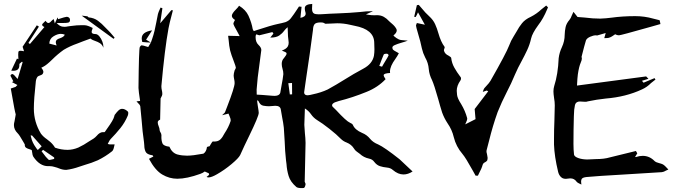

<svg xmlns="http://www.w3.org/2000/svg" viewBox="-20 -879 3477 983"><path d="M270 -646Q265.6 -656.2 265.6 -663.6Q265.6 -677.2 288.1 -683.6Q308.6 -690.9 311.5 -701.7Q300.8 -705.6 291 -705.6Q274.4 -705.6 253.9 -693.1Q233.4 -680.7 232.4 -655.8ZM234.4 -60.1Q237.8 -60.1 247.6 -63L257.3 -65.4V-72.8L200.7 -111.8L192.9 -104.5L202.6 -91.8Q213.9 -75.2 228.5 -61.5Q230.5 -60.1 234.4 -60.1ZM174.3 -111.8 193.4 -129.9 144 -185.5H136.7L139.6 -174.8Q145 -149.4 164.1 -123L170.9 -113.3Q171.9 -112.3 172.9 -112.3Q173.8 -112.3 174.3 -111.8ZM319.8 -9.3H317.9Q300.3 -9.3 281.7 -17.1Q272.5 -21 262.7 -23.4L257.3 -24.9Q246.6 -28.3 235.8 -28.3H226.1Q183.1 -28.3 150.4 -77.1Q146 -84.5 145 -96.7L142.6 -110.4Q137.7 -113.3 130.4 -115.2Q121.1 -117.7 114 -122.3Q106.9 -127 106.9 -136.7V-139.6Q102.5 -146.5 99.6 -152.3Q79.1 -188.5 70.3 -196.8Q51.3 -215.3 51.3 -238.8Q51.3 -247.6 54.2 -257.3Q57.1 -271.5 59.1 -284.2Q59.6 -289.1 60.5 -293.5L57.6 -304.7L53.2 -325.7Q38.6 -404.3 35.2 -425.8L59.6 -434.1L69.3 -443.8L40.5 -459Q43.9 -460.9 48.3 -461.9Q46.9 -464.4 45.9 -467.3L37.6 -483.4Q34.2 -488.3 33.7 -492.7Q33.7 -494.1 35.6 -496.1Q37.6 -498 39.6 -499Q41.5 -500 43 -500Q46.9 -500 53.7 -493.2Q57.6 -489.3 64.9 -480.5L70.3 -474.6L95.7 -559.6L92.8 -563.5Q90.3 -561 87.2 -558.8Q84 -556.6 81.5 -554.2Q79.1 -551.8 79.1 -549.8V-544.9Q79.1 -516.6 47.9 -516.6L37.6 -517.1Q45.4 -533.2 52.5 -548.8Q59.6 -564.5 66.9 -579.1L74.2 -575.7Q73.2 -589.8 73.2 -598.6Q73.2 -604.5 74 -611.8Q74.7 -619.1 84.5 -619.1Q91.3 -619.1 103 -616.7L100.6 -624.5L95.7 -639.6L168.5 -749.5L179.2 -742.7L125.5 -659.2L133.3 -653.8Q168.9 -696.3 207.5 -740.7Q195.8 -746.1 195.8 -752Q195.8 -754.4 197.8 -757.1Q199.7 -759.8 204.3 -763.7Q209 -767.6 212.4 -772.5Q221.2 -761.2 227.5 -761.2Q234.9 -761.2 244.1 -772.5Q249 -777.8 254.4 -781.7Q255.9 -777.8 257.1 -772.7Q258.3 -767.6 260.7 -758.8L274.9 -790Q277.8 -782.7 277.8 -780.8Q314.9 -793 321.8 -793Q325.2 -793 329.6 -791Q334 -789.1 336.2 -785.6Q338.4 -782.2 338.4 -776.4Q338.4 -771 336.2 -767.8Q334 -764.6 329.1 -763.2Q321.3 -761.2 299.8 -761.2H270Q285.2 -744.6 299.3 -742.7Q305.2 -741.7 310.5 -741.7Q318.8 -741.7 326.7 -743.7Q331.1 -744.6 336.7 -745.1Q342.3 -745.6 349.1 -746.6Q372.6 -750 396 -750Q398.9 -750 413.6 -749.8Q428.2 -749.5 454.6 -735.8Q453.6 -731.4 452.1 -727.5Q449.2 -721.2 449.2 -715.3Q449.2 -704.6 469.7 -704.6Q479.5 -704.1 489 -692.6Q498.5 -681.2 504.4 -665Q509.3 -651.4 509.3 -638.7V-634.8Q503.4 -650.4 491.9 -657.7Q480.5 -665 468.3 -668.9Q453.1 -673.3 443.4 -681.6L403.8 -667Q389.6 -661.1 375 -655.8Q338.4 -643.1 306.2 -624Q275.4 -602.1 247.1 -574Q218.8 -545.9 201.2 -537.1L191.4 -532.2Q202.1 -519.5 202.1 -510.7Q202.1 -507.8 199.2 -501.7Q196.3 -495.6 177.2 -489.7Q171.9 -487.8 168.2 -479.7Q164.6 -471.7 163.6 -463.9Q153.3 -370.6 153.3 -323.2Q153.3 -254.4 189.5 -194.8Q201.7 -178.7 219.7 -166.5L236.8 -152.8Q251.5 -140.1 261.7 -123Q293 -111.8 325.7 -111.8Q353 -111.8 380.9 -123.5Q410.2 -137.2 437 -155.8L459 -169.4Q467.8 -175.3 475.1 -183.6Q490.7 -202.6 507.8 -202.6L512.7 -202.1Q515.1 -202.1 517.3 -204.3Q519.5 -206.5 528.3 -220.2Q561 -265.1 564.9 -283.2L566.9 -290.5Q579.6 -307.6 587.9 -314.7Q596.2 -321.8 605.5 -321.8Q620.1 -321.8 634.8 -307.6Q636.7 -305.2 636.7 -300.3Q636.7 -293.5 634.3 -287.1Q619.6 -252 596.4 -223.1Q573.2 -194.3 546.9 -167.5Q541.5 -162.1 536.1 -150.9L531.7 -142.1Q534.7 -141.6 537.4 -140.6Q540 -139.6 542.5 -139.6H566.9Q564.9 -133.8 564 -127.4Q560.5 -109.9 553.7 -104.5Q520 -77.6 481 -58.6Q448.7 -44.4 414.1 -34.7L385.7 -25.4Q353 -13.7 319.8 -9.3ZM561.5 -680.2 398.4 -798.8 408.7 -797.9Q419.4 -796.9 427.7 -795.4Q429.2 -794.9 430.7 -792.7Q432.1 -790.5 433.6 -790Q461.4 -787.6 481.4 -772.7Q501.5 -757.8 518.6 -738.8L534.2 -723.1Q545.9 -711.4 557.1 -697.8L566.9 -686Z M752.4 -661.1Q731.4 -661.6 708.5 -664.1Q705.6 -674.3 705.6 -682.6Q705.6 -715.3 758.8 -723.6L728 -675.8ZM887.7 36.1Q847.2 36.1 810.8 14.6Q774.4 -6.8 742.7 -65.9Q749.5 -68.8 765.1 -77.6Q764.2 -79.1 762.9 -81.5Q761.7 -84 760.3 -84Q731.9 -87.9 725.3 -102.5Q718.8 -117.2 718.8 -133.3Q718.8 -140.1 717.3 -150.9Q709 -207 705.1 -263.7Q702.1 -299.3 698.2 -335Q696.3 -342.8 687 -351.1Q682.6 -355 678.7 -359.9L697.3 -362.3Q689.5 -411.6 689 -428.7Q690.9 -628.4 695.8 -638.2Q700.2 -646 704.6 -647Q714.8 -646 727.1 -641.6Q732.4 -639.6 738.8 -638.2L752.4 -661.1L758.8 -679.2Q766.1 -699.7 771.2 -721.4Q776.4 -743.2 780.3 -764.9Q784.2 -786.6 788.6 -807.1Q792 -818.8 797.4 -830.1L802.2 -840.3L811.5 -836.9Q809.1 -817.9 805.7 -797.9L800.3 -759.8L857.4 -827.1L865.2 -826.2L857.9 -797.9Q849.1 -766.1 842.8 -734.4Q823.2 -627.9 806.2 -438Q806.2 -426.3 808.6 -417Q811 -407.7 811 -397.9Q811 -393.6 809.1 -388.9Q807.1 -384.3 805.2 -380.9Q803.2 -377.4 802.2 -375Q800.8 -323.7 799.8 -266.6Q787.6 -261.2 787.6 -252.9Q787.6 -243.7 792.2 -233.2Q796.9 -222.7 797.4 -211.9Q798.3 -206.5 801.8 -201.2Q806.6 -194.3 806.6 -184.6L806.2 -178.2Q806.2 -157.7 812 -144.5Q817.9 -131.3 847.2 -127.9Q861.3 -95.2 889.2 -87.9Q912.1 -82 937.5 -82Q966.3 -82 1021.5 -92.3Q1036.6 -102.1 1039.6 -126Q1040.5 -127.9 1053.2 -130.4Q1056.2 -134.8 1058.6 -140.1Q1067.4 -154.8 1069.3 -154.8L1076.7 -154.3Q1096.7 -154.3 1107.9 -164.8Q1119.1 -175.3 1129.9 -196.8Q1149.9 -226.6 1160.6 -258.8L1161.1 -263.7Q1161.1 -267.1 1159.7 -272.2Q1158.2 -277.3 1155.3 -284.2Q1152.3 -291 1149.9 -297.4Q1142.6 -295.9 1117.2 -289.1L1125 -296.9Q1130.9 -301.3 1132.3 -305.2L1143.6 -334.5Q1181.2 -431.6 1181.2 -453.6Q1181.2 -462.9 1179 -472.9Q1176.8 -482.9 1176.3 -492.2Q1176.8 -503.4 1180.2 -514.6Q1180.2 -517.6 1183.8 -523.4Q1187.5 -529.3 1187.5 -533.2Q1187.5 -537.6 1174.8 -571.3Q1165 -595.7 1158.2 -620.6Q1152.8 -645 1150.9 -671.4L1147.9 -695.8L1207 -694.3L1196.8 -713.4Q1174.8 -751.5 1174.8 -758.3Q1174.8 -762.2 1183.1 -776.9Q1167 -787.1 1167 -797.9Q1167 -809.6 1187 -829.6Q1197.3 -839.4 1204.1 -849.6Q1237.8 -829.1 1252 -798.8Q1268.6 -762.2 1273.9 -729.5Q1276.9 -720.7 1286.1 -712.9L1293.9 -704.6Q1288.6 -701.2 1288.6 -688.5Q1288.6 -663.1 1303.2 -649.4Q1317.9 -635.7 1317.9 -623Q1313.5 -583.5 1307.6 -544.4Q1298.3 -482.4 1293.9 -420.4Q1293.9 -372.6 1299.8 -337.4Q1304.7 -308.1 1304.7 -301.3Q1304.7 -283.7 1255.4 -182.6Q1231.4 -133.8 1209.5 -85Q1201.2 -68.8 1165.3 -38.8Q1129.4 -8.8 1090.8 13.2Q1063 29.3 1047.9 29.3Q1042 29.3 1037.6 26.9Q1050.8 18.1 1050.8 12.7Q1050.8 9.8 1047.4 7.6Q1043.9 5.4 1038.1 3.4Q1032.2 1.5 1028.3 -1Q1019 6.3 1005.4 11.2Q936.5 36.1 887.7 36.1Z M1936 -537.6 1943.8 -551.3Q1969.7 -593.3 1969.7 -596.2Q1969.7 -597.2 1968.5 -599.1Q1967.3 -601.1 1965.1 -602.5Q1962.9 -604 1961.4 -604Q1945.8 -604 1944.3 -599.1Q1933.6 -573.7 1921.9 -541.5ZM1555.2 -391.1Q1560.5 -391.1 1567.4 -392.8Q1574.2 -394.5 1581.1 -396Q1623.5 -404.8 1657.7 -420.9Q1702.1 -445.3 1744.1 -471.7Q1790.5 -501 1839.8 -527.3Q1886.2 -551.8 1894.5 -593.3Q1897 -609.4 1897 -626Q1897 -634.3 1896.5 -642.8Q1896 -651.4 1896 -660.2Q1895.5 -728.5 1794.9 -747.1L1772.5 -752Q1739.7 -759.8 1706.5 -759.8Q1689.9 -759.8 1671.9 -758.3L1645.5 -757.3Q1644.5 -757.8 1642.6 -759Q1640.6 -760.3 1636.5 -762.2Q1632.3 -764.2 1622.1 -764.2Q1597.7 -764.2 1590.3 -754.9Q1583 -745.6 1582.5 -726.6Q1566.4 -602.5 1547.9 -481.9Q1537.1 -411.1 1537.1 -406.2Q1537.1 -391.1 1555.2 -391.1ZM1463.9 -395.5 1475.6 -396 1475.1 -454.1 1456.1 -453.1ZM1524.9 84Q1504.9 84 1497.6 78.6Q1466.8 52.2 1457.8 22.2Q1448.7 -7.8 1446.8 -39.1Q1445.8 -48.8 1444.3 -58.1Q1439 -106.4 1437.5 -154.8Q1436 -189.9 1433.1 -225.1Q1430.2 -251 1424.8 -276.9Q1420.9 -296.4 1418 -316.4Q1416 -337.4 1389.2 -337.4Q1383.8 -337.4 1377 -336.4Q1366.7 -335 1356.9 -335Q1343.8 -335 1327.9 -337.9Q1312 -340.8 1303.7 -360.8Q1301.8 -364.7 1285.9 -369.1Q1270 -373.5 1254.9 -384.8L1247.6 -389.2Q1247.6 -389.6 1248 -389.6Q1250.5 -393.6 1253.4 -397Q1329.6 -393.1 1375 -388.7L1384.8 -388.2Q1414.6 -388.2 1416 -410.2Q1418.5 -428.2 1422.4 -446.8Q1427.7 -473.1 1430.7 -499.5Q1430.7 -513.2 1426.5 -526.4Q1422.4 -539.6 1422.4 -551.8Q1422.4 -570.3 1434.1 -582Q1447.3 -598.1 1447.3 -604.5Q1447.3 -605 1446.3 -608.2Q1445.3 -611.3 1422.9 -620.1Q1446.3 -628.4 1453.6 -641.6Q1458 -649.9 1458 -660.2Q1458 -665.5 1457 -670.9Q1453.6 -693.4 1453.6 -717.3L1452.6 -739.7Q1442.4 -731.4 1434.6 -721.2Q1424.8 -707.5 1409.4 -697Q1394 -686.5 1363.8 -686.5L1379.9 -707L1374.5 -714.8L1307.6 -698.2Q1299.3 -701.2 1260.3 -713.4Q1278.8 -719.2 1295.4 -725.1Q1367.7 -749 1402.3 -756.3Q1422.4 -760.3 1441.4 -765.6Q1459.5 -772.5 1469.2 -785.6Q1485.4 -806.6 1499.5 -828.6Q1504.9 -837.4 1510.7 -845.7L1523.9 -844.2L1518.1 -787.6Q1544.9 -792.5 1544.9 -809.1Q1544.9 -813.5 1542.7 -820.3Q1540.5 -827.1 1540.5 -836.9Q1540.5 -857.4 1578.6 -858.9Q1577.6 -850.1 1577.6 -834.5Q1577.6 -814.9 1587.9 -809.6Q1595.7 -805.7 1611.8 -805.7L1627 -806.2Q1668.9 -809.1 1711.4 -810.5Q1769 -812.5 1821.8 -817.4Q1854 -821.8 1889.6 -821.8L1853.5 -805.2Q1862.3 -804.2 1869.6 -802.7Q1881.3 -800.8 1897.9 -800.8L1909.2 -801.3Q1930.2 -801.3 1945.1 -792.7Q1960 -784.2 1971.2 -771.5Q1974.6 -768.6 1977.8 -765.4Q1981 -762.2 1985.4 -758.8Q2001.5 -745.6 2009.3 -731Q2011.2 -727.1 2011.2 -723.1Q2011.2 -710.9 1994.6 -697.8Q1994.6 -696.3 1998.8 -692.6Q2002.9 -689 2009.5 -684.3Q2016.1 -679.7 2022.7 -676.8Q2029.3 -673.8 2045.4 -672.9Q2054.7 -672.4 2067.9 -670.9Q2052.7 -665 2035.2 -660.2Q2014.6 -654.3 2000.5 -647.9Q1988.8 -642.6 1988.8 -635.3Q1988.8 -633.3 1990.2 -627.7Q1991.7 -622.1 2022 -606.4Q2014.6 -591.8 2004.4 -577.6Q1976.6 -539.6 1976.6 -512.7L1977.1 -505.4Q1944.3 -503.4 1944.3 -494.1Q1944.3 -487.8 1954.1 -473.6Q1915 -432.1 1856.9 -408.7Q1785.2 -379.4 1714.8 -361.8Q1706.5 -359.4 1694.3 -355Q1680.2 -348.1 1680.2 -340.3Q1680.2 -336.9 1682.6 -333Q1688.5 -328.1 1700.2 -315.9Q1753.4 -258.3 1772 -250.5Q1783.2 -246.1 1786.6 -239.7Q1796.9 -214.4 1833.5 -198.7Q1858.4 -189 1875.5 -167.5Q1890.1 -149.9 1916 -139.6Q1948.2 -125 2025.9 -63.5L2092.3 -1Q2068.8 14.2 2045.9 14.2Q2018.1 14.2 1991.2 -8.8Q1979.5 -19.5 1960.7 -21.2Q1941.9 -22.9 1925.3 -28.3Q1908.7 -33.7 1896 -50.3Q1886.7 -63.5 1869.6 -66.9Q1841.8 -72.8 1822.3 -91.3Q1814 -97.7 1805.7 -103.5Q1797.4 -109.4 1791.5 -119.6Q1778.8 -139.6 1754.4 -149.4Q1738.3 -155.3 1725.6 -167.5Q1704.1 -189.9 1666.5 -219.5Q1628.9 -249 1603.5 -264.2Q1584.5 -276.4 1572.5 -293.9Q1560.5 -311.5 1541 -323.7L1538.1 -239.7Q1539.1 -218.8 1541 -197.3Q1543.9 -172.4 1544.4 -147.5Q1543.9 -97.2 1540 51.3Q1540.5 54.2 1542.5 57.4Q1544.4 60.5 1544.4 64.5Q1541.5 81.5 1535.2 83.5Q1530.3 84 1524.9 84Z M2426.8 20.5H2415L2400.4 -5.9Q2364.3 -71.3 2347.7 -90.8Q2314.9 -128.9 2303.2 -176.8Q2294.4 -214.8 2271.5 -247.6Q2253.9 -274.4 2243.7 -302.7Q2232.9 -336.9 2223.6 -371.6Q2203.1 -444.3 2191.9 -468.8Q2177.7 -496.6 2175.3 -524.9Q2172.9 -557.1 2156.7 -585Q2145.5 -606.9 2140.1 -630.4Q2132.8 -666.5 2121.6 -702.6Q2109.9 -742.2 2109.9 -747.6Q2109.9 -749 2110.4 -751Q2110.8 -752.9 2112.3 -755.9Q2113.8 -758.8 2114.3 -761.2L2155.3 -752.4L2120.1 -815.9L2115.2 -805.2Q2110.8 -797.4 2108.4 -792Q2106 -792 2104.2 -792.5Q2102.5 -793 2100.6 -793L2114.3 -852.5L2124 -854Q2132.3 -845.2 2140.1 -835.4Q2156.7 -814.5 2177.2 -795.9Q2197.8 -777.3 2207.8 -755.1Q2217.8 -732.9 2224.1 -710Q2237.3 -663.6 2255.9 -639.6Q2256.8 -638.7 2256.8 -636.7Q2256.8 -634.3 2254.9 -629.9Q2252.9 -625.5 2252.9 -621.6V-620.1Q2256.8 -603 2276.9 -593.8Q2289.6 -586.4 2290 -582.5Q2293 -555.7 2306.2 -532.5Q2319.3 -509.3 2335.9 -487.3L2338.4 -484.4Q2340.3 -481 2340.3 -476.1Q2339.8 -470.7 2337.4 -467.3Q2318.4 -440.4 2318.4 -414.1Q2318.4 -410.2 2320.1 -393.1Q2321.8 -376 2341.3 -345.7Q2361.8 -311.5 2371.6 -274.9Q2372.1 -272.9 2372.1 -270.5Q2372.1 -267.6 2370.6 -263.2Q2369.1 -258.8 2366.5 -253.2Q2363.8 -247.6 2361.8 -242.2L2414.6 -269Q2414.6 -275.9 2410.2 -320.8Q2443.4 -364.7 2479.5 -411.6L2472.2 -415.5L2451.7 -408.7Q2456.1 -422.4 2459.5 -427.2L2472.2 -441.4Q2483.4 -452.6 2491.2 -465.3Q2571.8 -606.4 2586.9 -646.5Q2595.7 -670.9 2609.9 -692.9Q2618.2 -705.6 2625.5 -718.8Q2636.7 -740.2 2652.6 -760Q2668.5 -779.8 2697.8 -793Q2727.5 -808.1 2752 -831.1Q2763.7 -840.8 2776.4 -850.6L2785.6 -841.3L2781.2 -831.1Q2761.7 -783.7 2735.8 -750.5Q2705.1 -708.5 2699.2 -682.1Q2692.4 -651.4 2679.2 -623Q2666 -594.7 2650.9 -566.9Q2631.8 -532.7 2616.7 -497.6Q2597.7 -451.7 2574.2 -406.7Q2548.3 -356.4 2527.8 -305.2Q2502.4 -233.9 2484.4 -160.2L2471.2 -109.4Q2470.7 -106.9 2470.7 -104Q2470.7 -98.6 2472.7 -92.8L2474.1 -85.9Q2476.6 -74.2 2476.6 -70.3Q2476.6 -65.9 2475.1 -59.6Q2473.6 -53.2 2459 -45.9Q2452.1 -42 2448.7 -27.3Q2447.3 -20.5 2432.1 9.3Q2429.2 14.6 2426.8 20.5Z M2956.5 65.9 2944.8 60.1Q2937 57.1 2932.1 51.3Q2920.4 34.2 2899.9 34.2Q2894 34.2 2887.9 35.4Q2881.8 36.6 2877.4 36.6Q2863.8 36.6 2855.5 30.3Q2847.2 23.9 2843 15.6Q2838.9 7.3 2837.4 0.5Q2818.4 -78.6 2816.4 -138.7V-168.9Q2816.4 -214.8 2818.4 -260.3Q2819.8 -299.3 2820.3 -339.4Q2820.3 -357.9 2816.9 -376Q2813.5 -398.9 2813.5 -411.1Q2813.5 -425.3 2817.4 -438.5Q2836.9 -499 2840.3 -581.1Q2843.8 -609.9 2856.9 -637.7Q2871.1 -668 2871.1 -701.2Q2871.6 -720.7 2875.7 -740Q2879.9 -759.3 2895.5 -777.3Q2902.8 -786.1 2907.2 -799.3L2916 -818.4L2937 -792L2974.1 -789.1Q3014.2 -783.7 3053.2 -783.7Q3082.5 -784.7 3111.3 -788.6Q3167.5 -796.4 3232.4 -796.4Q3279.8 -796.4 3324.2 -783.7L3355.5 -775.9Q3357.4 -775.4 3357.7 -773.7Q3357.9 -772 3358.9 -768.1L3361.3 -755.9L3309.6 -741.2Q3157.7 -698.2 3148.9 -698.2Q3139.2 -698.2 3129.4 -703.6L3123 -699.2Q3102.5 -684.1 3087.4 -684.1H3085L3073.7 -683.6L3081.1 -710L3037.1 -697.3Q3035.2 -698.2 3030.8 -698.2Q3018.1 -698.2 3001.2 -690.7Q2984.4 -683.1 2980 -672.4Q2970.2 -639.2 2961.9 -605.5L2957.5 -588.4Q2957.5 -585.9 2958.3 -583.7Q2959 -581.5 2959 -579.6Q2959 -571.3 2953.1 -558.1Q2944.3 -538.1 2938.5 -498.5Q2936 -481 2934.1 -440.9L3288.1 -487.8L3299.8 -475.6L3266.6 -465.3L3274.9 -455.6L3331.1 -479L3335.9 -471.7L3327.1 -464.8Q3319.3 -459.5 3313 -453.6Q3293 -433.1 3267.1 -421.4Q3184.6 -382.8 3081.5 -374.5Q3035.2 -369.6 2988.8 -359.9L2987.3 -359.4Q2984.4 -357.9 2975.6 -357.9Q2969.2 -357.9 2962.4 -358.6Q2955.6 -359.4 2949.2 -359.4Q2928.7 -359.4 2923.8 -341.8Q2918.5 -317.9 2918.5 -293L2918 -282.2Q2916 -213.9 2916 -142.1Q2916 -112.8 2918.9 -87.4Q2920.9 -77.1 2939.9 -70.1Q2959 -63 2985.8 -62.5L2998.5 -63Q3014.6 -64.5 3031.2 -64.5Q3073.2 -64.5 3102.1 -73.2L3235.8 -106L3242.7 -93.8L3231.9 -76.2L3232.4 -75.7Q3233.4 -75.7 3234.4 -74.7Q3253.9 -81.1 3270.5 -81.1Q3305.7 -81.1 3331.5 -54.2Q3339.4 -47.4 3354.5 -43.9Q3365.2 -41.5 3374.5 -37.1Q3384.8 -30.3 3392.1 -21.5L3401.9 -11.2L3389.2 -5.4Q3379.4 1 3368.7 2.4Q3272.5 8.8 3178.2 14.2Q3031.7 22.5 2983.4 27.3Q2964.4 29.3 2959 36.1Q2955.1 41 2955.1 50.8Q2955.1 55.7 2956.5 65.9Z"/></svg>

Font: Unutterable
Style: Regular
Weight: 400
Designer: GGBotNet
Foundry: f0n7.com
Version: 1.00